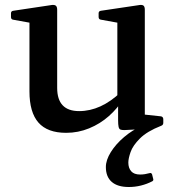

<svg xmlns="http://www.w3.org/2000/svg" viewBox="-20 -522 705 769"><path d="M496 227Q451 227 427.5 206.5Q404 186 404 147Q404 119 424 87Q444 55 477 27Q510 -1 547 -17L576 -6L478 -1Q468 -1 462.5 -3Q457 -5 455 -14Q453 -23 453 -41V-100L450 -108V-162H560V-32L541 -65L625 -56Q634 -54 634 -44V-30Q634 -21 625 -18Q569 4 540.5 32.5Q512 61 503 87Q494 113 494 129Q494 151 505.5 164Q517 177 541 177Q551 177 560.5 175.5Q570 174 581 171Q586 170 589 176L594 196Q595 201 590 204Q569 215 545 221Q521 227 496 227ZM245 10Q170 10 134 -31Q98 -72 98 -156V-315H209V-170Q209 -77 297 -77Q384 -77 464 -153L474 -126Q451 -88 416 -57Q381 -26 337 -8Q293 10 245 10ZM450 -162V-315H560V-162ZM98 -315V-462L116 -428L33 -443Q24 -444 24 -454V-469Q24 -478 34 -479L181 -501Q196 -504 202.5 -500Q209 -496 209 -483V-315ZM450 -315V-462L468 -428L385 -443Q375 -444 375 -454V-469Q375 -478 385 -479L533 -501Q548 -504 554 -500Q560 -496 560 -483V-315Z"/></svg>

Font: Hahmlet Medium
Style: Regular
Weight: 500
Version: Version 1.002